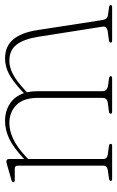

<svg xmlns="http://www.w3.org/2000/svg" viewBox="132 -608 475 780"><g transform="rotate(-90 370.0 -217.5)"><path d="M114.5 -418.5V-357.5L118 -360.5Q160.5 -400.5 196.5 -417.8Q232.5 -435 269.5 -435Q309 -435 339 -415.5Q369 -396 382 -358.5L389.5 -365.5Q430 -403.5 460.5 -419.2Q491 -435 522.5 -435Q572.5 -435 600.2 -402Q628 -369 638 -305L679 -40Q680.5 -30 685 -24Q689.5 -18 702 -16.5L731.5 -12.5Q740 -11.5 740 -5.5Q740 0 731.5 0H596.5Q587.5 0 587.5 -5.5Q587.5 -11.5 597 -13L631 -17.5Q655.5 -21 652 -40L611 -300.5Q601.5 -359.5 578.8 -388.5Q556 -417.5 513.5 -417.5Q487.5 -417.5 459.8 -403.2Q432 -389 396.5 -356L385.5 -345.5Q390 -326.5 390 -305V-40Q390 -20 413 -16.5L442.5 -12.5Q451 -11.5 451 -5.5Q451 0 442.5 0H307.5Q298.5 0 298.5 -5.5Q298.5 -12 308 -13L342 -17.5Q354.5 -19.5 358.8 -25.2Q363 -31 363 -40V-300.5Q363 -359.5 334.2 -388.5Q305.5 -417.5 260.5 -417.5Q230 -417.5 196.5 -402Q163 -386.5 125 -351L114.5 -341V-36.5Q114.5 -20 133.5 -17.5L167 -13Q176 -12 176 -5.5Q176 0 167.5 0H33.5Q25.5 0 25.5 -5.5Q25.5 -11 34 -12.5L68.5 -17.5Q87.5 -20 87.5 -36V-383Q87.5 -395.5 76 -395.5H29Q20.5 -395.5 20.5 -401.5Q20.5 -406 29 -409L90 -426.5Q100 -429.5 105 -429.5Q114.5 -429.5 114.5 -418.5Z"/></g></svg>

Font: Fraunces 144pt S050 Thin
Style: Regular
Weight: 100
Version: Version 1.000; ttfautohint (v1.8.3)